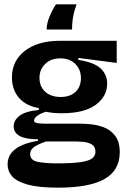

<svg xmlns="http://www.w3.org/2000/svg" viewBox="-20 -710 587 885"><path d="M247 155Q159 155 108 141Q57 127 36 103Q15 79 15 48Q15 -38 155 -61V-68Q43 -68 43 -128Q43 -155 69.5 -176Q96 -197 159 -203V-212Q99 -222 67 -259.5Q35 -297 35 -354Q35 -429 94.5 -475.5Q154 -522 257 -522H518V-420L341 -443V-434Q416 -422 445 -393.5Q474 -365 474 -325Q474 -266 421.5 -227Q369 -188 265 -188Q223 -188 191 -195Q162 -185 149.5 -174.5Q137 -164 137 -155Q137 -145 152 -142.5Q167 -140 187 -140H346Q364 -140 395 -137.5Q426 -135 457.5 -123.5Q489 -112 510.5 -84.5Q532 -57 532 -8Q532 75 462 115Q392 155 247 155ZM260 -263Q303 -263 328 -286.5Q353 -310 353 -350Q353 -390 327 -415.5Q301 -441 258 -441Q215 -441 188.5 -415.5Q162 -390 162 -351Q162 -311 188.5 -287Q215 -263 260 -263ZM244 43Q316 43 354 37Q392 31 406 19Q420 7 420 -10Q420 -34 403.5 -44Q387 -54 364 -56Q341 -58 324 -58H192Q150 -43 134.5 -30.5Q119 -18 119 0Q119 29 154 36Q189 43 244 43ZM333 -690Q319 -651 315.5 -624Q312 -597 312 -574H195Q195 -602 209 -635Q223 -668 238 -690Z"/></svg>

Font: Bricolage Grotesque 48pt SemiBold
Style: Regular
Weight: 600
Designer: Mathieu Triay
Foundry: Atelier Triay
Version: Version 1.000; ttfautohint (v1.8.4.7-5d5b);gftools[0.9.32]